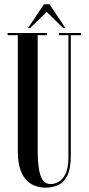

<svg xmlns="http://www.w3.org/2000/svg" viewBox="-20 -852 410 884"><path d="M188.5 12Q169 12 147 5.5Q125 -1 105.8 -18.5Q86.5 -36 74.2 -69.8Q62 -103.5 62 -158V-690H15V-700H197V-690H153.5V-155.5Q153.5 -80.5 167 -42.5Q180.5 -4.5 213.5 -4.5Q229.5 -4.5 248.5 -14Q267.5 -23.5 281.2 -50.5Q295 -77.5 295 -130V-690H252V-700H353V-690H306V-136.5Q306 -74.5 289.5 -42.5Q273 -10.5 246.2 0.8Q219.5 12 188.5 12ZM109 -723 182.5 -832.5H208L281 -723H271L195 -797L119 -723Z"/></svg>

Font: Imbue 100pt Medium
Style: Regular
Weight: 500
Designer: Tyler Finck
Foundry: Etcetera Type Company
Version: Version 1.102; ttfautohint (v1.8.3)